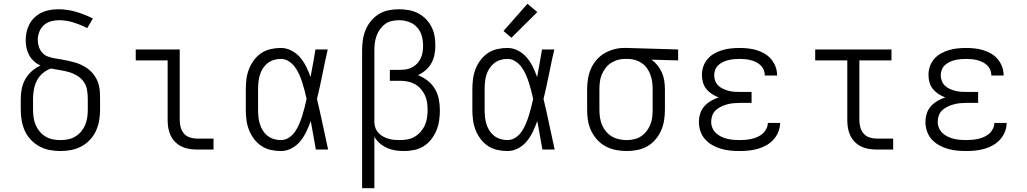

<svg xmlns="http://www.w3.org/2000/svg" viewBox="-20 -792 5440 1017"><path d="M300 8Q271 8 242.5 2.5Q214 -3 189 -16.5Q164 -30 144 -51Q124 -72 112 -98Q100 -124 95 -152.5Q90 -181 90 -210V-268Q90 -296 95.5 -323Q101 -350 114.5 -373.5Q128 -397 149 -415.5Q170 -434 195 -445Q176 -453 160.5 -467Q145 -481 135 -499Q125 -517 120.5 -537.5Q116 -558 116 -579Q116 -601 121 -623Q126 -645 136.5 -665Q147 -685 164 -700.5Q181 -716 201 -725.5Q221 -735 243.5 -739Q266 -743 288 -743Q336 -743 382.5 -729.5Q429 -716 472 -694L442 -643Q407 -661 369 -673Q331 -685 292 -685Q271 -685 249.5 -679Q228 -673 212 -658.5Q196 -644 188 -623Q180 -602 180 -580Q180 -562 186 -544Q192 -526 204 -512.5Q216 -499 234 -492.5Q252 -486 270 -483Q288 -480 306 -477Q324 -474 341.5 -470Q359 -466 377 -461Q395 -456 411.5 -448Q428 -440 443 -429.5Q458 -419 470 -405Q482 -391 490.5 -375Q499 -359 503.5 -341Q508 -323 509 -305Q510 -287 510 -268V-210Q510 -181 505 -152.5Q500 -124 488 -98Q476 -72 456 -51Q436 -30 411 -16.5Q386 -3 357.5 2.5Q329 8 300 8ZM300 -50Q320 -50 340.5 -54Q361 -58 378.5 -68.5Q396 -79 409.5 -95Q423 -111 431 -130Q439 -149 442 -169.5Q445 -190 445 -210V-268Q445 -292 441 -316Q437 -340 423 -359.5Q409 -379 388 -391.5Q367 -404 344 -410.5Q321 -417 297.5 -420.5Q274 -424 250 -429Q226 -421 206.5 -404.5Q187 -388 175.5 -365.5Q164 -343 159.5 -318Q155 -293 155 -268V-210Q155 -190 158 -169.5Q161 -149 169 -130Q177 -111 190.5 -95Q204 -79 221.5 -68.5Q239 -58 259.5 -54Q280 -50 300 -50Z M1022 0Q1002 0 981 -3.5Q960 -7 941.5 -16Q923 -25 908 -40Q893 -55 884 -74Q875 -93 871.5 -113.5Q868 -134 868 -155V-472H699V-530H932V-155Q932 -136 937 -117.5Q942 -99 954.5 -84.5Q967 -70 985.5 -64Q1004 -58 1022 -58H1111V0Z M1468 8Q1441 8 1414 2Q1387 -4 1364.5 -19Q1342 -34 1325.5 -56Q1309 -78 1299 -103.5Q1289 -129 1285.5 -156Q1282 -183 1282 -210V-320Q1282 -347 1285.5 -374Q1289 -401 1299 -426.5Q1309 -452 1325.5 -474Q1342 -496 1364.5 -511Q1387 -526 1414 -532Q1441 -538 1468 -538Q1497 -538 1524 -524Q1551 -510 1570 -487.5Q1589 -465 1602 -438.5Q1615 -412 1625 -384Q1632 -421 1638.5 -457.5Q1645 -494 1651 -530H1716Q1701 -465 1688 -399Q1675 -333 1659 -268Q1675 -201 1689 -134Q1703 -67 1718 0H1653Q1646 -38 1639.5 -76Q1633 -114 1626 -151Q1616 -123 1603 -95.5Q1590 -68 1571 -44.5Q1552 -21 1525 -6.5Q1498 8 1468 8ZM1468 -50Q1491 -50 1510.5 -63Q1530 -76 1543 -95Q1556 -114 1565 -135.5Q1574 -157 1581 -179Q1588 -201 1593.5 -223.5Q1599 -246 1604 -268Q1599 -290 1593.5 -312Q1588 -334 1581 -355.5Q1574 -377 1565 -397.5Q1556 -418 1542.5 -436.5Q1529 -455 1509.5 -467.5Q1490 -480 1468 -480Q1449 -480 1430.5 -474.5Q1412 -469 1397 -457Q1382 -445 1372 -429Q1362 -413 1356.5 -395Q1351 -377 1349 -358Q1347 -339 1347 -320V-210Q1347 -191 1349 -172Q1351 -153 1356.5 -135Q1362 -117 1372 -101Q1382 -85 1397 -73Q1412 -61 1430.5 -55.5Q1449 -50 1468 -50Z M1898 205V-525Q1898 -553 1902 -580.5Q1906 -608 1916.5 -633.5Q1927 -659 1945 -681Q1963 -703 1987 -717.5Q2011 -732 2038.5 -737.5Q2066 -743 2094 -743Q2119 -743 2144.5 -738.5Q2170 -734 2193 -722.5Q2216 -711 2234.5 -692.5Q2253 -674 2265 -651Q2277 -628 2281.5 -602.5Q2286 -577 2286 -551Q2286 -527 2281.5 -503Q2277 -479 2265 -457.5Q2253 -436 2234.5 -420Q2216 -404 2194 -394Q2222 -383 2245.5 -364.5Q2269 -346 2284 -320.5Q2299 -295 2304.5 -265.5Q2310 -236 2310 -207Q2310 -180 2306 -153Q2302 -126 2291.5 -100.5Q2281 -75 2264 -53.5Q2247 -32 2224 -17.5Q2201 -3 2174 2.5Q2147 8 2120 8Q2097 8 2074 4.5Q2051 1 2030 -8.5Q2009 -18 1991.5 -33Q1974 -48 1963 -68V205ZM2096 -50Q2117 -50 2137.5 -53.5Q2158 -57 2176 -67.5Q2194 -78 2208 -94Q2222 -110 2230.5 -129Q2239 -148 2242 -168.5Q2245 -189 2245 -210Q2245 -230 2242 -250Q2239 -270 2230.5 -288Q2222 -306 2208.5 -321.5Q2195 -337 2177.5 -346.5Q2160 -356 2140 -360Q2120 -364 2100 -364H2045V-422H2100Q2117 -422 2133.5 -425Q2150 -428 2164.5 -436Q2179 -444 2190.5 -456.5Q2202 -469 2209 -484.5Q2216 -500 2218.5 -516.5Q2221 -533 2221 -550Q2221 -576 2214 -602Q2207 -628 2189 -647.5Q2171 -667 2145.5 -676Q2120 -685 2094 -685Q2074 -685 2054.5 -680.5Q2035 -676 2019.5 -664.5Q2004 -653 1992.5 -636.5Q1981 -620 1974.5 -602Q1968 -584 1965.5 -564.5Q1963 -545 1963 -525V-146V-141Q1964 -126 1969.5 -112Q1975 -98 1985.5 -87Q1996 -76 2009 -69Q2022 -62 2036.5 -57.5Q2051 -53 2066 -51.5Q2081 -50 2096 -50Z M2668 8Q2641 8 2614 2Q2587 -4 2564.5 -19Q2542 -34 2525.5 -56Q2509 -78 2499 -103.5Q2489 -129 2485.5 -156Q2482 -183 2482 -210V-320Q2482 -347 2485.5 -374Q2489 -401 2499 -426.5Q2509 -452 2525.5 -474Q2542 -496 2564.5 -511Q2587 -526 2614 -532Q2641 -538 2668 -538Q2697 -538 2724 -524Q2751 -510 2770 -487.5Q2789 -465 2802 -438.5Q2815 -412 2825 -384Q2832 -421 2838.5 -457.5Q2845 -494 2851 -530H2916Q2901 -465 2888 -399Q2875 -333 2859 -268Q2875 -201 2889 -134Q2903 -67 2918 0H2853Q2846 -38 2839.5 -76Q2833 -114 2826 -151Q2816 -123 2803 -95.5Q2790 -68 2771 -44.5Q2752 -21 2725 -6.5Q2698 8 2668 8ZM2668 -50Q2691 -50 2710.5 -63Q2730 -76 2743 -95Q2756 -114 2765 -135.5Q2774 -157 2781 -179Q2788 -201 2793.5 -223.5Q2799 -246 2804 -268Q2799 -290 2793.5 -312Q2788 -334 2781 -355.5Q2774 -377 2765 -397.5Q2756 -418 2742.5 -436.5Q2729 -455 2709.5 -467.5Q2690 -480 2668 -480Q2649 -480 2630.5 -474.5Q2612 -469 2597 -457Q2582 -445 2572 -429Q2562 -413 2556.5 -395Q2551 -377 2549 -358Q2547 -339 2547 -320V-210Q2547 -191 2549 -172Q2551 -153 2556.5 -135Q2562 -117 2572 -101Q2582 -85 2597 -73Q2612 -61 2630.5 -55.5Q2649 -50 2668 -50ZM2689 -592 2647 -628 2774 -772 2826 -728Z M3299 8Q3271 8 3242.5 2.5Q3214 -3 3188.5 -16.5Q3163 -30 3143.5 -51.5Q3124 -73 3111.5 -99Q3099 -125 3094.5 -153Q3090 -181 3090 -210V-320Q3090 -348 3094.5 -375Q3099 -402 3110 -427.5Q3121 -453 3139 -474Q3157 -495 3180.5 -509Q3204 -523 3231 -530.5Q3258 -538 3285 -538Q3289 -538 3292.5 -538Q3296 -538 3300 -538L3572 -530V-472L3431 -476Q3449 -463 3463 -445.5Q3477 -428 3486 -407.5Q3495 -387 3498.5 -364.5Q3502 -342 3502 -320V-210Q3502 -182 3497.5 -154Q3493 -126 3481.5 -100Q3470 -74 3451.5 -52.5Q3433 -31 3408.5 -17Q3384 -3 3355.5 2.5Q3327 8 3299 8ZM3299 -50Q3319 -50 3339 -54.5Q3359 -59 3375.5 -70Q3392 -81 3404.5 -97Q3417 -113 3424.5 -131.5Q3432 -150 3434.5 -170Q3437 -190 3437 -210V-320Q3437 -339 3434.5 -358Q3432 -377 3425.5 -395Q3419 -413 3408.5 -428.5Q3398 -444 3382.5 -455.5Q3367 -467 3348.5 -473Q3330 -479 3311 -480H3300Q3298 -480 3295.5 -480Q3293 -480 3290 -480Q3271 -480 3251.5 -474.5Q3232 -469 3215.5 -458Q3199 -447 3187 -431Q3175 -415 3167.5 -397Q3160 -379 3157.5 -359.5Q3155 -340 3155 -320V-210Q3155 -190 3158 -169.5Q3161 -149 3169 -130Q3177 -111 3190 -95.5Q3203 -80 3220.5 -69.5Q3238 -59 3258.5 -54.5Q3279 -50 3299 -50Z M3897 8Q3872 8 3847.5 5.5Q3823 3 3799 -4Q3775 -11 3753 -23.5Q3731 -36 3714.5 -54.5Q3698 -73 3690 -97Q3682 -121 3682 -146Q3682 -169 3689 -191Q3696 -213 3711 -229.5Q3726 -246 3745.5 -257.5Q3765 -269 3787 -276Q3768 -283 3751 -294Q3734 -305 3721.5 -320.5Q3709 -336 3703.5 -355.5Q3698 -375 3698 -395Q3698 -418 3705.5 -440Q3713 -462 3728 -479.5Q3743 -497 3763.5 -508.5Q3784 -520 3806 -526.5Q3828 -533 3851 -535.5Q3874 -538 3897 -538Q3920 -538 3943 -535.5Q3966 -533 3987.5 -526.5Q4009 -520 4029 -508.5Q4049 -497 4064 -479.5Q4079 -462 4087.5 -440Q4096 -418 4096 -396Q4096 -395 4096 -394Q4096 -393 4096 -392H4031Q4031 -393 4031 -393.5Q4031 -394 4031 -394Q4031 -409 4025 -423Q4019 -437 4008 -447Q3997 -457 3983.5 -463.5Q3970 -470 3956 -473.5Q3942 -477 3927 -478.5Q3912 -480 3897 -480Q3882 -480 3867 -478.5Q3852 -477 3837.5 -473.5Q3823 -470 3809.5 -463.5Q3796 -457 3785 -447Q3774 -437 3768.5 -422.5Q3763 -408 3763 -393Q3763 -378 3768.5 -363.5Q3774 -349 3785 -338.5Q3796 -328 3810 -321.5Q3824 -315 3839 -311Q3854 -307 3869.5 -306Q3885 -305 3900 -305H3961V-247H3900Q3883 -247 3866 -245.5Q3849 -244 3832.5 -239.5Q3816 -235 3800 -227.5Q3784 -220 3771.5 -208.5Q3759 -197 3753 -180.5Q3747 -164 3747 -147Q3747 -130 3753.5 -114.5Q3760 -99 3772 -87.5Q3784 -76 3799.5 -68.5Q3815 -61 3831 -57Q3847 -53 3864 -51.5Q3881 -50 3897 -50Q3914 -50 3930 -51.5Q3946 -53 3962 -56.5Q3978 -60 3993 -67Q4008 -74 4020 -84.5Q4032 -95 4039.5 -110Q4047 -125 4047 -141Q4047 -141 4047 -141Q4047 -141 4047 -141H4112Q4112 -141 4112 -140.5Q4112 -140 4112 -140Q4112 -116 4102.5 -93Q4093 -70 4076.5 -52Q4060 -34 4038.5 -22Q4017 -10 3993.5 -3.5Q3970 3 3946 5.5Q3922 8 3897 8Z M4622 0Q4602 0 4581 -3.5Q4560 -7 4541.5 -16Q4523 -25 4508 -40Q4493 -55 4484 -74Q4475 -93 4471.5 -113.5Q4468 -134 4468 -155V-472H4298V-530H4702V-472H4532V-155Q4532 -136 4537 -117.5Q4542 -99 4554.5 -84.5Q4567 -70 4585.5 -64Q4604 -58 4622 -58H4711V0Z M5097 8Q5072 8 5047.5 5.5Q5023 3 4999 -4Q4975 -11 4953 -23.5Q4931 -36 4914.5 -54.5Q4898 -73 4890 -97Q4882 -121 4882 -146Q4882 -169 4889 -191Q4896 -213 4911 -229.5Q4926 -246 4945.5 -257.5Q4965 -269 4987 -276Q4968 -283 4951 -294Q4934 -305 4921.5 -320.5Q4909 -336 4903.5 -355.5Q4898 -375 4898 -395Q4898 -418 4905.5 -440Q4913 -462 4928 -479.5Q4943 -497 4963.5 -508.5Q4984 -520 5006 -526.5Q5028 -533 5051 -535.5Q5074 -538 5097 -538Q5120 -538 5143 -535.5Q5166 -533 5187.5 -526.5Q5209 -520 5229 -508.5Q5249 -497 5264 -479.5Q5279 -462 5287.5 -440Q5296 -418 5296 -396Q5296 -395 5296 -394Q5296 -393 5296 -392H5231Q5231 -393 5231 -393.5Q5231 -394 5231 -394Q5231 -409 5225 -423Q5219 -437 5208 -447Q5197 -457 5183.5 -463.5Q5170 -470 5156 -473.5Q5142 -477 5127 -478.5Q5112 -480 5097 -480Q5082 -480 5067 -478.5Q5052 -477 5037.5 -473.5Q5023 -470 5009.5 -463.5Q4996 -457 4985 -447Q4974 -437 4968.5 -422.5Q4963 -408 4963 -393Q4963 -378 4968.5 -363.5Q4974 -349 4985 -338.5Q4996 -328 5010 -321.5Q5024 -315 5039 -311Q5054 -307 5069.5 -306Q5085 -305 5100 -305H5161V-247H5100Q5083 -247 5066 -245.5Q5049 -244 5032.5 -239.5Q5016 -235 5000 -227.5Q4984 -220 4971.5 -208.5Q4959 -197 4953 -180.5Q4947 -164 4947 -147Q4947 -130 4953.5 -114.5Q4960 -99 4972 -87.5Q4984 -76 4999.5 -68.5Q5015 -61 5031 -57Q5047 -53 5064 -51.5Q5081 -50 5097 -50Q5114 -50 5130 -51.5Q5146 -53 5162 -56.5Q5178 -60 5193 -67Q5208 -74 5220 -84.5Q5232 -95 5239.5 -110Q5247 -125 5247 -141Q5247 -141 5247 -141Q5247 -141 5247 -141H5312Q5312 -141 5312 -140.5Q5312 -140 5312 -140Q5312 -116 5302.5 -93Q5293 -70 5276.5 -52Q5260 -34 5238.5 -22Q5217 -10 5193.5 -3.5Q5170 3 5146 5.5Q5122 8 5097 8Z"/></svg>

Font: Iosevka Curly Slab LtEx
Style: Regular
Weight: 300
Width: 7
Monospace: yes
Designer: Belleve Invis
Foundry: Belleve Invis
Version: Version 11.1.0; ttfautohint (v1.8.3)